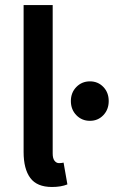

<svg xmlns="http://www.w3.org/2000/svg" viewBox="-20 -726 449 758"><path d="M185.1 12.2Q126 12.2 99.6 -23.4Q73.2 -59.1 73.2 -126V-706.1H188V-120.1Q188 -100.6 195.3 -91.3Q202.6 -82 212.9 -82Q222.2 -82 231 -84L246.1 2Q221.2 12.2 185.1 12.2ZM259.8 -327.1Q259.8 -360.4 281.5 -382.6Q303.2 -404.8 335 -404.8Q366.7 -404.8 387.9 -382.8Q409.2 -360.8 409.2 -327.1Q409.2 -293.5 387.9 -271.2Q366.7 -249 335 -249Q303.2 -249 281.5 -271.2Q259.8 -293.5 259.8 -327.1Z"/></svg>

Font: Toshiba Sans Medium
Style: Regular
Weight: 500
Designer: Paul D. Hunt
Foundry: Toshiba Corporation
Version: Version 2.020;PS 2.0;hotconv 1.0.86;makeotf.lib2.5.63406